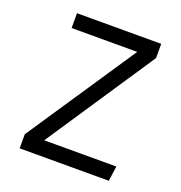

<svg xmlns="http://www.w3.org/2000/svg" viewBox="-128 -816 871 925"><g transform="rotate(20 307.5 -353.0)"><path d="M542.1 -633.3 171.3 -76.9H541L530.3 0H73.3V-72.3L446.7 -630.3H110.3V-706.2H542.1Z"/></g></svg>

Font: Fira Code Fixed
Style: Regular
Weight: 400
Monospace: yes
Designer: Carrois Corporate, Edenspiekermann AG, Nikita Prokopov
Foundry: Carrois Corporate, Edenspiekermann AG, Nikita Prokopov
Version: Version 5.002